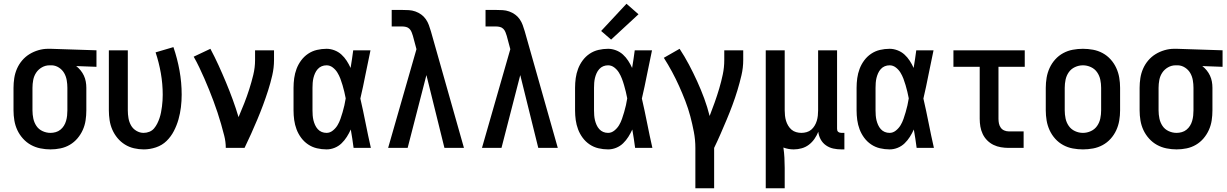

<svg xmlns="http://www.w3.org/2000/svg" viewBox="-20 -788 6540 1023"><path d="M249 8Q222 8 195 2.5Q168 -3 144.5 -16Q121 -29 102.5 -49.5Q84 -70 72.5 -94.5Q61 -119 56.5 -146Q52 -173 52 -200V-320Q52 -346 56 -372Q60 -398 70.5 -422Q81 -446 98 -466Q115 -486 137 -499.5Q159 -513 184.5 -520.5Q210 -528 236 -528Q239 -528 242.5 -528Q246 -528 250 -528L494 -520V-432L386 -436Q399 -426 409.5 -413Q420 -400 427 -385Q434 -370 437 -353.5Q440 -337 440 -320V-200Q440 -173 436 -146.5Q432 -120 421 -95.5Q410 -71 392.5 -50.5Q375 -30 352 -16.5Q329 -3 302.5 2.5Q276 8 249 8ZM249 -80Q263 -80 277 -84Q291 -88 302 -97Q313 -106 320.5 -118Q328 -130 332 -144Q336 -158 337.5 -172Q339 -186 339 -200V-320Q339 -340 335.5 -360.5Q332 -381 322 -398.5Q312 -416 294.5 -427.5Q277 -439 257 -440H250Q248 -440 246.5 -440Q245 -440 244 -440Q222 -440 203 -429Q184 -418 172.5 -400.5Q161 -383 157 -362Q153 -341 153 -320V-200Q153 -178 157.5 -156.5Q162 -135 174 -117Q186 -99 206.5 -89.5Q227 -80 249 -80Z M746 8Q720 8 694 2Q668 -4 645.5 -18Q623 -32 606 -52.5Q589 -73 578.5 -97Q568 -121 564 -147.5Q560 -174 560 -200V-520H661V-200Q661 -179 664.5 -158.5Q668 -138 678 -120Q688 -102 706.5 -91Q725 -80 745 -80Q761 -80 776 -86Q791 -92 801 -104Q811 -116 818 -130Q825 -144 830 -159Q835 -174 838 -189.5Q841 -205 843 -220.5Q845 -236 846 -252Q847 -268 847 -283Q847 -341 837 -398Q827 -455 809 -509L904 -537Q925 -476 936.5 -412Q948 -348 948 -284Q948 -250 944 -217Q940 -184 931 -152Q922 -120 906.5 -90Q891 -60 867.5 -37Q844 -14 811.5 -3Q779 8 746 8Z M1183 0Q1183 -32 1175 -64Q1167 -96 1158 -127Q1149 -158 1139 -188.5Q1129 -219 1117.5 -249.5Q1106 -280 1094 -310Q1082 -340 1069 -369.5Q1056 -399 1042 -428.5Q1028 -458 1012 -486L1101 -528Q1124 -485 1144.5 -440Q1165 -395 1184 -349.5Q1203 -304 1220 -257.5Q1237 -211 1251 -164Q1267 -201 1281.5 -238Q1296 -275 1308 -312.5Q1320 -350 1329.5 -389Q1339 -428 1339 -468V-520H1440V-468Q1440 -427 1430.5 -386Q1421 -345 1408.5 -306Q1396 -267 1381.5 -228Q1367 -189 1351 -151Q1335 -113 1318 -75Q1301 -37 1283 0Z M1720 8Q1694 8 1668.5 2Q1643 -4 1621.5 -18.5Q1600 -33 1584.5 -54Q1569 -75 1560 -99Q1551 -123 1547.5 -148.5Q1544 -174 1544 -200V-320Q1544 -346 1547.5 -371.5Q1551 -397 1560 -421Q1569 -445 1584.5 -466Q1600 -487 1621.5 -501.5Q1643 -516 1668.5 -522Q1694 -528 1720 -528Q1741 -528 1762 -520Q1783 -512 1799 -497.5Q1815 -483 1827 -464.5Q1839 -446 1848 -426Q1852 -450 1855.5 -473.5Q1859 -497 1862 -520H1954Q1940 -456 1927.5 -391.5Q1915 -327 1900 -263Q1915 -198 1928 -132Q1941 -66 1956 0H1864Q1861 -25 1857 -49.5Q1853 -74 1849 -98Q1840 -78 1828 -59Q1816 -40 1800 -24.5Q1784 -9 1763 -0.5Q1742 8 1720 8ZM1720 -80Q1738 -80 1753.5 -92.5Q1769 -105 1778.5 -121Q1788 -137 1794 -154.5Q1800 -172 1805.5 -190.5Q1811 -209 1815 -227Q1819 -245 1822 -264Q1819 -281 1814.5 -299Q1810 -317 1805 -334.5Q1800 -352 1793.5 -369Q1787 -386 1777.5 -401.5Q1768 -417 1753 -428.5Q1738 -440 1720 -440Q1706 -440 1694 -435Q1682 -430 1673 -420Q1664 -410 1658.5 -397.5Q1653 -385 1650 -372.5Q1647 -360 1646 -346.5Q1645 -333 1645 -320V-200Q1645 -187 1646 -173.5Q1647 -160 1650 -147.5Q1653 -135 1658.5 -122.5Q1664 -110 1673 -100Q1682 -90 1694 -85Q1706 -80 1720 -80Z M2048 0 2199 -526 2180 -597Q2180 -597 2180 -597Q2180 -597 2180 -597Q2177 -607 2173 -617Q2169 -627 2161.5 -634.5Q2154 -642 2143.5 -644.5Q2133 -647 2123 -647H2067V-735H2123Q2141 -735 2158.5 -734Q2176 -733 2193 -727Q2210 -721 2224.5 -710.5Q2239 -700 2249 -685.5Q2259 -671 2265 -654.5Q2271 -638 2276 -621L2452 0H2348L2252 -388L2152 0Z M2548 0 2699 -526 2680 -597Q2680 -597 2680 -597Q2680 -597 2680 -597Q2677 -607 2673 -617Q2669 -627 2661.5 -634.5Q2654 -642 2643.5 -644.5Q2633 -647 2623 -647H2567V-735H2623Q2641 -735 2658.5 -734Q2676 -733 2693 -727Q2710 -721 2724.5 -710.5Q2739 -700 2749 -685.5Q2759 -671 2765 -654.5Q2771 -638 2776 -621L2952 0H2848L2752 -388L2652 0Z M3220 8Q3194 8 3168.5 2Q3143 -4 3121.5 -18.5Q3100 -33 3084.5 -54Q3069 -75 3060 -99Q3051 -123 3047.5 -148.5Q3044 -174 3044 -200V-320Q3044 -346 3047.5 -371.5Q3051 -397 3060 -421Q3069 -445 3084.5 -466Q3100 -487 3121.5 -501.5Q3143 -516 3168.5 -522Q3194 -528 3220 -528Q3241 -528 3262 -520Q3283 -512 3299 -497.5Q3315 -483 3327 -464.5Q3339 -446 3348 -426Q3352 -450 3355.5 -473.5Q3359 -497 3362 -520H3454Q3440 -456 3427.5 -391.5Q3415 -327 3400 -263Q3415 -198 3428 -132Q3441 -66 3456 0H3364Q3361 -25 3357 -49.5Q3353 -74 3349 -98Q3340 -78 3328 -59Q3316 -40 3300 -24.5Q3284 -9 3263 -0.5Q3242 8 3220 8ZM3220 -80Q3238 -80 3253.5 -92.5Q3269 -105 3278.5 -121Q3288 -137 3294 -154.5Q3300 -172 3305.5 -190.5Q3311 -209 3315 -227Q3319 -245 3322 -264Q3319 -281 3314.5 -299Q3310 -317 3305 -334.5Q3300 -352 3293.5 -369Q3287 -386 3277.5 -401.5Q3268 -417 3253 -428.5Q3238 -440 3220 -440Q3206 -440 3194 -435Q3182 -430 3173 -420Q3164 -410 3158.5 -397.5Q3153 -385 3150 -372.5Q3147 -360 3146 -346.5Q3145 -333 3145 -320V-200Q3145 -187 3146 -173.5Q3147 -160 3150 -147.5Q3153 -135 3158.5 -122.5Q3164 -110 3173 -100Q3182 -90 3194 -85Q3206 -80 3220 -80ZM3236 -577 3183 -623 3318 -768 3382 -712Z M3685 215V0Q3685 -43 3677 -85Q3669 -127 3658 -168.5Q3647 -210 3631.5 -250Q3616 -290 3598.5 -329Q3581 -368 3560.5 -406Q3540 -444 3517 -480L3601 -528Q3628 -487 3651 -443.5Q3674 -400 3694.5 -355Q3715 -310 3732 -264Q3749 -218 3761 -170Q3775 -206 3788 -242.5Q3801 -279 3812 -316Q3823 -353 3831 -391Q3839 -429 3839 -468V-520H3940V-468Q3940 -427 3930.5 -386.5Q3921 -346 3909 -306.5Q3897 -267 3882.5 -228Q3868 -189 3852 -151Q3836 -113 3819.5 -75Q3803 -37 3785 0V215Z M4060 215V-520H4161V-200Q4161 -186 4162.5 -172Q4164 -158 4168 -144.5Q4172 -131 4179.5 -118.5Q4187 -106 4197.5 -97Q4208 -88 4222 -84Q4236 -80 4250 -80Q4264 -80 4278 -84Q4292 -88 4302.5 -97Q4313 -106 4320.5 -118.5Q4328 -131 4332 -144.5Q4336 -158 4337.5 -172Q4339 -186 4339 -200V-520H4440V-103Q4440 -98 4441 -93.5Q4442 -89 4445.5 -86Q4449 -83 4453.5 -81.5Q4458 -80 4463 -80H4479V8H4463Q4441 8 4420 3.5Q4399 -1 4381 -13.5Q4363 -26 4352.5 -45.5Q4342 -65 4340 -86Q4332 -66 4319.5 -48Q4307 -30 4290 -17Q4273 -4 4252 2Q4231 8 4209 8Q4195 8 4181 5.5Q4167 3 4154 -2Q4158 25 4159.5 52.5Q4161 80 4161 107V215Z M4720 8Q4694 8 4668.5 2Q4643 -4 4621.5 -18.5Q4600 -33 4584.5 -54Q4569 -75 4560 -99Q4551 -123 4547.5 -148.5Q4544 -174 4544 -200V-320Q4544 -346 4547.5 -371.5Q4551 -397 4560 -421Q4569 -445 4584.5 -466Q4600 -487 4621.5 -501.5Q4643 -516 4668.5 -522Q4694 -528 4720 -528Q4741 -528 4762 -520Q4783 -512 4799 -497.5Q4815 -483 4827 -464.5Q4839 -446 4848 -426Q4852 -450 4855.5 -473.5Q4859 -497 4862 -520H4954Q4940 -456 4927.5 -391.5Q4915 -327 4900 -263Q4915 -198 4928 -132Q4941 -66 4956 0H4864Q4861 -25 4857 -49.5Q4853 -74 4849 -98Q4840 -78 4828 -59Q4816 -40 4800 -24.5Q4784 -9 4763 -0.5Q4742 8 4720 8ZM4720 -80Q4738 -80 4753.5 -92.5Q4769 -105 4778.5 -121Q4788 -137 4794 -154.5Q4800 -172 4805.5 -190.5Q4811 -209 4815 -227Q4819 -245 4822 -264Q4819 -281 4814.5 -299Q4810 -317 4805 -334.5Q4800 -352 4793.5 -369Q4787 -386 4777.5 -401.5Q4768 -417 4753 -428.5Q4738 -440 4720 -440Q4706 -440 4694 -435Q4682 -430 4673 -420Q4664 -410 4658.5 -397.5Q4653 -385 4650 -372.5Q4647 -360 4646 -346.5Q4645 -333 4645 -320V-200Q4645 -187 4646 -173.5Q4647 -160 4650 -147.5Q4653 -135 4658.5 -122.5Q4664 -110 4673 -100Q4682 -90 4694 -85Q4706 -80 4720 -80Z M5354 0Q5334 0 5313 -3.5Q5292 -7 5273.5 -16Q5255 -25 5240 -40Q5225 -55 5216 -74Q5207 -93 5203.5 -113.5Q5200 -134 5200 -155V-432H5060V-520H5440V-432H5300V-155Q5300 -142 5302.5 -130Q5305 -118 5312 -108Q5319 -98 5330.5 -93Q5342 -88 5354 -88H5434V0Z M5750 8Q5723 8 5696 3Q5669 -2 5645 -15Q5621 -28 5602.5 -48.5Q5584 -69 5572.5 -94Q5561 -119 5556.5 -146Q5552 -173 5552 -200V-320Q5552 -347 5556.5 -374Q5561 -401 5572.5 -426Q5584 -451 5602.5 -471.5Q5621 -492 5645 -505Q5669 -518 5696 -523Q5723 -528 5750 -528Q5777 -528 5804 -523Q5831 -518 5855 -505Q5879 -492 5897.5 -471.5Q5916 -451 5927.5 -426Q5939 -401 5943.5 -374Q5948 -347 5948 -320V-200Q5948 -173 5943.5 -146Q5939 -119 5927.5 -94Q5916 -69 5897.5 -48.5Q5879 -28 5855 -15Q5831 -2 5804 3Q5777 8 5750 8ZM5750 -80Q5772 -80 5792.5 -89.5Q5813 -99 5825.5 -117Q5838 -135 5842.5 -156.5Q5847 -178 5847 -200V-320Q5847 -342 5842.5 -363.5Q5838 -385 5825.5 -403Q5813 -421 5792.5 -430.5Q5772 -440 5750 -440Q5728 -440 5707.5 -430.5Q5687 -421 5674.5 -403Q5662 -385 5657.5 -363.5Q5653 -342 5653 -320V-200Q5653 -178 5657.5 -156.5Q5662 -135 5674.5 -117Q5687 -99 5707.5 -89.5Q5728 -80 5750 -80Z M6249 8Q6222 8 6195 2.5Q6168 -3 6144.5 -16Q6121 -29 6102.5 -49.5Q6084 -70 6072.5 -94.5Q6061 -119 6056.5 -146Q6052 -173 6052 -200V-320Q6052 -346 6056 -372Q6060 -398 6070.5 -422Q6081 -446 6098 -466Q6115 -486 6137 -499.5Q6159 -513 6184.5 -520.5Q6210 -528 6236 -528Q6239 -528 6242.5 -528Q6246 -528 6250 -528L6494 -520V-432L6386 -436Q6399 -426 6409.5 -413Q6420 -400 6427 -385Q6434 -370 6437 -353.5Q6440 -337 6440 -320V-200Q6440 -173 6436 -146.5Q6432 -120 6421 -95.5Q6410 -71 6392.5 -50.5Q6375 -30 6352 -16.5Q6329 -3 6302.5 2.5Q6276 8 6249 8ZM6249 -80Q6263 -80 6277 -84Q6291 -88 6302 -97Q6313 -106 6320.5 -118Q6328 -130 6332 -144Q6336 -158 6337.5 -172Q6339 -186 6339 -200V-320Q6339 -340 6335.5 -360.5Q6332 -381 6322 -398.5Q6312 -416 6294.5 -427.5Q6277 -439 6257 -440H6250Q6248 -440 6246.5 -440Q6245 -440 6244 -440Q6222 -440 6203 -429Q6184 -418 6172.5 -400.5Q6161 -383 6157 -362Q6153 -341 6153 -320V-200Q6153 -178 6157.5 -156.5Q6162 -135 6174 -117Q6186 -99 6206.5 -89.5Q6227 -80 6249 -80Z"/></svg>

Font: Iosevka SS04 Semibold
Style: Regular
Weight: 600
Monospace: yes
Designer: Belleve Invis
Foundry: Belleve Invis
Version: Version 19.0.0; ttfautohint (v1.8.4)